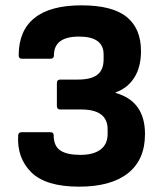

<svg xmlns="http://www.w3.org/2000/svg" viewBox="-20 -687 611 719"><path d="M276 12Q152 12 97.5 -41.5Q43 -95 48 -180Q49 -192 61 -192H168Q181 -192 181 -181Q181 -140 206 -123.5Q231 -107 281 -107Q330 -107 356.5 -127Q383 -147 383 -185V-203Q383 -277 284 -277H206Q193 -277 193 -290V-376Q193 -389 206 -389H271Q322 -389 345 -407.5Q368 -426 368 -464V-483Q368 -550 276 -550Q182 -550 182 -480Q182 -467 169 -467H62Q50 -467 50 -480Q50 -572 109 -619.5Q168 -667 285 -667Q401 -667 454.5 -623.5Q508 -580 508 -496Q508 -436 483 -396.5Q458 -357 413 -341V-339Q523 -308 523 -185Q523 -89 459.5 -38.5Q396 12 276 12Z"/></svg>

Font: Sofia Sans ExtraBold
Style: Regular
Weight: 800
Designer: Botio Nikoltchev, Ani Petrova
Foundry: lettersoup
Version: Version 4.101; ttfautohint (v1.8.4.7-5d5b)